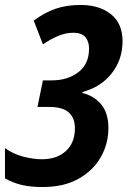

<svg xmlns="http://www.w3.org/2000/svg" viewBox="-25 -744 514 774"><path d="M146 10Q100 10 64.5 2Q29 -6 -5 -25V-147Q28 -123 69 -112.5Q110 -102 144 -102Q205 -102 241 -135.5Q277 -169 277 -227Q277 -268 252.5 -290.5Q228 -313 171 -313H126L148 -420H184Q248 -420 291 -453Q334 -486 334 -548Q334 -577 319 -594.5Q304 -612 271 -612Q240 -612 209 -599Q178 -586 148 -565L111 -661Q154 -693 198.5 -708.5Q243 -724 300 -724Q376 -724 422.5 -686.5Q469 -649 469 -578Q469 -504 425.5 -448.5Q382 -393 307 -373V-369Q354 -358 383 -323Q412 -288 412 -228Q412 -164 381 -110Q350 -56 291 -23Q232 10 146 10Z"/></svg>

Font: Noto Sans Condensed
Style: Bold Italic
Weight: 700
Width: 3
Italic angle: -12°
Designer: Monotype Design Team
Foundry: Monotype Imaging Inc.
Version: Version 2.013; ttfautohint (v1.8.4.7-5d5b)